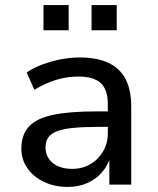

<svg xmlns="http://www.w3.org/2000/svg" viewBox="-20 -726 620 755"><path d="M246 9Q194 9 152.5 -11Q111 -31 87.5 -65Q64 -99 64 -141Q64 -196 94 -228.5Q124 -261 189 -274.5Q254 -288 360 -288H419V-227H363Q307 -227 267.5 -223Q228 -219 204.5 -210Q181 -201 170 -185.5Q159 -170 159 -147Q159 -108 187.5 -85Q216 -62 264 -62Q304 -62 335.5 -80.5Q367 -99 385.5 -131Q404 -163 404 -202V-316Q404 -374 376 -399.5Q348 -425 288 -425Q245 -425 202.5 -412.5Q160 -400 115 -373L85 -441Q113 -460 148 -473Q183 -486 220.5 -493Q258 -500 294 -500Q360 -500 405 -479.5Q450 -459 473 -416.5Q496 -374 496 -306V0H410V-109H414Q404 -75 380.5 -48Q357 -21 323 -6Q289 9 246 9ZM340 -607V-706H439V-607ZM151 -607V-706H250V-607Z"/></svg>

Font: Nunito Sans 10pt Medium
Style: Regular
Weight: 500
Designer: Vernon Adams
Foundry: Vernon Adams
Version: Version 3.101;gftools[0.9.27]